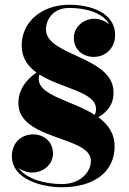

<svg xmlns="http://www.w3.org/2000/svg" viewBox="-20 -780 545 810"><path d="M463.5 -162C463.5 -218 435 -256 395 -285.5C431 -307.5 459 -336.5 459 -390C459 -543.5 174 -543 174 -655.5C174 -702.5 208.5 -746.5 271.5 -746.5C340 -746.5 415 -727.5 441.5 -676C425 -691 401 -701 378.5 -701C334 -701 291.5 -667.5 291.5 -620.5C291.5 -569.5 330 -540 375.5 -540C425.5 -540 465.5 -576.5 465.5 -632.5C465.5 -728.5 359.5 -760 271.5 -760C161.5 -760 71.5 -692 71.5 -588C71.5 -536 97 -500.5 134 -474C94 -446.5 57.5 -404.5 57.5 -345C57.5 -187 363.5 -207.5 363.5 -101.5C363.5 -54.5 319.5 -3.5 241 -3.5C177 -3.5 94 -21.5 59.5 -70.5C75.5 -59 96 -52 116.5 -52C161 -52 203.5 -85 203.5 -132C203.5 -183 165 -213 119.5 -213C69.5 -213 30 -177 30 -121C30 -25 153 10 241 10C381 10 463.5 -58 463.5 -162ZM143.5 -446.5C143.5 -454.5 144.5 -460 146.5 -465.5C239.5 -406.5 385 -393 385 -320.5C385 -310 383.5 -302.5 379.5 -295.5C284.5 -356 143.5 -376 143.5 -446.5Z"/></svg>

Font: Bodoni* 16pt Fatface
Style: Regular
Weight: 900
Version: Version 2.3